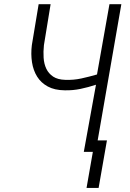

<svg xmlns="http://www.w3.org/2000/svg" viewBox="-20 -731 627 924"><path d="M564 -710.9 440.4 0H383.3L441.9 -323.2Q404.8 -311 367.4 -303.2Q330.1 -295.4 291 -296.4Q242.7 -296.9 210 -314.7Q177.2 -332.5 158.7 -362.3Q140.1 -392.1 134 -431.4Q127.9 -470.7 133.3 -514.2L166 -710.9H223.6L191.4 -513.7Q188 -482.4 189.9 -452.9Q191.9 -423.3 202.9 -400.1Q213.9 -377 235.8 -362.3Q257.8 -347.7 294.4 -346.7Q334 -345.2 371.8 -353.5Q409.7 -361.8 446.8 -372.6L506.8 -710.9ZM454.6 173.3H396.5L436.5 -55.2H494.6Z"/></svg>

Font: Roboto Mono Light
Style: Italic
Weight: 300
Designer: Google
Version: Version 2.000985; 2015; ttfautohint (v1.3)